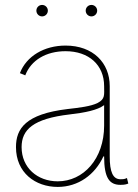

<svg xmlns="http://www.w3.org/2000/svg" viewBox="-20 -736 550 768"><path d="M210.9 11.7C293 11.7 359.9 -37.1 393.6 -110.4H396.5C396.5 -23.4 418 3.4 461.9 3.4C480.5 3.4 487.8 0.5 493.2 -2L487.8 -23.9C478 -19.5 474.6 -19 461.9 -19C431.6 -19 418.9 -48.3 418.9 -109.9V-391.6C418.9 -484.4 352.5 -553.7 242.2 -553.7C156.7 -553.7 85.4 -511.2 59.6 -443.4L81.1 -434.6C104 -495.6 165 -531.2 242.2 -531.2C335.4 -531.2 396.5 -476.1 396.5 -391.6C396.5 -356.9 401.4 -340.3 370.6 -324.2C343.3 -310.5 297.4 -305.2 250 -299.8C82.5 -279.8 43.9 -221.7 43.9 -147.5C43.9 -45.4 121.1 11.7 210.9 11.7ZM210.9 -10.7C129.4 -10.7 66.4 -65.4 66.4 -147.5C66.4 -217.3 112.3 -261.2 258.8 -278.3C321.3 -285.6 369.6 -295.4 396.5 -315.4V-233.4C396.5 -101.1 314 -10.7 210.9 -10.7ZM345.7 -670.4C358.4 -670.4 368.7 -680.7 368.7 -693.4C368.7 -706.1 358.4 -716.3 345.7 -716.3C333 -716.3 322.8 -706.1 322.8 -693.4C322.8 -680.7 333 -670.4 345.7 -670.4ZM148.4 -670.4C161.1 -670.4 171.4 -680.7 171.4 -693.4C171.4 -706.1 161.1 -716.3 148.4 -716.3C135.7 -716.3 125.5 -706.1 125.5 -693.4C125.5 -680.7 135.7 -670.4 148.4 -670.4Z"/></svg>

Font: Raveo Thin
Style: Regular
Weight: 100
Designer: Jakub Foglar, Rasmus Andersson (Inter)
Foundry: Jakubfoglar.com
Version: Version 1.100;Glyphs 3.2.3 (3260)